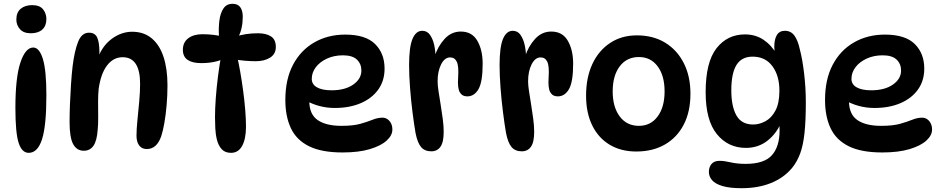

<svg xmlns="http://www.w3.org/2000/svg" viewBox="-20 -794 4950 1010"><path d="M149 -767Q189 -767 206.5 -745Q224 -723 224 -694Q224 -658 202.5 -638.5Q181 -619 142 -619Q104 -619 85 -640.5Q66 -662 66 -691Q66 -729 89 -748Q112 -767 149 -767ZM155 -544Q187 -544 205.5 -484Q224 -424 224 -293Q224 -132 201 -61Q178 10 131 10Q95 10 78 -42.5Q61 -95 61 -226Q61 -387 87.5 -465.5Q114 -544 155 -544Z M448 -622Q480 -622 491.5 -596Q503 -570 503 -519Q503 -507 501.5 -493.5Q500 -480 497 -469L495 -489Q519 -554 569 -590.5Q619 -627 675 -627Q737 -627 778.5 -592Q820 -557 840.5 -494Q861 -431 861 -345Q861 -292 856.5 -240.5Q852 -189 844.5 -146.5Q837 -104 828 -77Q816 -43 797 -26.5Q778 -10 752 -10Q726 -10 712 -29Q698 -48 698 -80Q698 -114 703 -162.5Q708 -211 712.5 -261.5Q717 -312 717 -353Q717 -493 625 -493Q576 -493 543 -449.5Q510 -406 499 -326Q496 -299 496 -259Q496 -219 496.5 -179.5Q497 -140 494 -113Q490 -53 471.5 -27Q453 -1 421 -1Q384 -1 365 -35.5Q346 -70 346 -152Q346 -194 348 -246Q350 -298 353.5 -350.5Q357 -403 362 -446Q372 -527 391 -574.5Q410 -622 448 -622Z M1152 -602H1132Q1129 -646 1134 -685.5Q1139 -725 1155.5 -749.5Q1172 -774 1203 -774Q1231 -774 1244 -756Q1257 -738 1257 -706Q1257 -643 1233 -598L1215 -600Q1269 -619 1337 -619Q1380 -619 1405.5 -602.5Q1431 -586 1431 -547Q1431 -510 1401 -491Q1371 -472 1326 -472Q1299 -472 1268.5 -474.5Q1238 -477 1209 -483L1226 -504Q1235 -466 1243.5 -417.5Q1252 -369 1259 -317Q1266 -265 1270 -216Q1274 -167 1274 -128Q1274 -64 1254 -27Q1234 10 1195 10Q1164 10 1146.5 -9Q1129 -28 1121.5 -57.5Q1114 -87 1112.5 -119Q1111 -151 1111 -177Q1111 -221 1115 -276.5Q1119 -332 1126.5 -391Q1134 -450 1144 -505L1164 -488Q1113 -462 1038 -462Q992 -462 967 -479Q942 -496 942 -532Q942 -571 970 -592.5Q998 -614 1045 -614Q1076 -614 1103.5 -610.5Q1131 -607 1152 -602Z M1782 8Q1671 8 1605 -25Q1539 -58 1510 -120Q1481 -182 1481 -268Q1481 -377 1521.5 -453.5Q1562 -530 1633.5 -571Q1705 -612 1796 -612Q1903 -612 1953 -562.5Q2003 -513 2003 -433Q2003 -369 1969.5 -322.5Q1936 -276 1877 -251Q1818 -226 1741 -226Q1698 -226 1658 -237Q1618 -248 1586 -267L1610 -311Q1607 -287 1607 -263Q1607 -193 1651 -162.5Q1695 -132 1776 -132Q1839 -132 1877 -143Q1915 -154 1941 -164.5Q1967 -175 1992 -175Q2006 -175 2017.5 -167.5Q2029 -160 2036.5 -146Q2044 -132 2044 -112Q2044 -82 2014 -54.5Q1984 -27 1925.5 -9.5Q1867 8 1782 8ZM1724 -319Q1795 -319 1838 -349Q1881 -379 1881 -423Q1881 -458 1857.5 -480.5Q1834 -503 1784 -503Q1737 -503 1699.5 -485.5Q1662 -468 1641 -440Q1620 -412 1620 -379Q1620 -350 1647.5 -334.5Q1675 -319 1724 -319Z M2132 -451Q2132 -547 2150 -589.5Q2168 -632 2201 -632Q2227 -632 2242 -610.5Q2257 -589 2264 -557.5Q2271 -526 2271 -494L2266 -496Q2283 -550 2318.5 -589Q2354 -628 2404 -628Q2463 -628 2491 -579.5Q2519 -531 2519 -459Q2519 -363 2497 -325Q2475 -287 2438 -287Q2411 -287 2398.5 -309Q2386 -331 2390 -387Q2394 -446 2383 -469Q2372 -492 2348 -492Q2319 -492 2300.5 -455.5Q2282 -419 2282 -366Q2282 -345 2287 -313Q2292 -281 2298 -243.5Q2304 -206 2309 -169Q2314 -132 2314 -101Q2314 -46 2297 -22Q2280 2 2249 2Q2214 2 2195 -20.5Q2176 -43 2166 -94Q2158 -140 2150 -203Q2142 -266 2137 -332Q2132 -398 2132 -451Z M2608 -451Q2608 -547 2626 -589.5Q2644 -632 2677 -632Q2703 -632 2718 -610.5Q2733 -589 2740 -557.5Q2747 -526 2747 -494L2742 -496Q2759 -550 2794.5 -589Q2830 -628 2880 -628Q2939 -628 2967 -579.5Q2995 -531 2995 -459Q2995 -363 2973 -325Q2951 -287 2914 -287Q2887 -287 2874.5 -309Q2862 -331 2866 -387Q2870 -446 2859 -469Q2848 -492 2824 -492Q2795 -492 2776.5 -455.5Q2758 -419 2758 -366Q2758 -345 2763 -313Q2768 -281 2774 -243.5Q2780 -206 2785 -169Q2790 -132 2790 -101Q2790 -46 2773 -22Q2756 2 2725 2Q2690 2 2671 -20.5Q2652 -43 2642 -94Q2634 -140 2626 -203Q2618 -266 2613 -332Q2608 -398 2608 -451Z M3327 3Q3247 3 3187.5 -32.5Q3128 -68 3095.5 -134Q3063 -200 3063 -291Q3063 -386 3096 -457Q3129 -528 3189.5 -568Q3250 -608 3330 -608Q3416 -608 3479 -569.5Q3542 -531 3577 -462Q3612 -393 3612 -301Q3612 -207 3577 -139Q3542 -71 3478 -34Q3414 3 3327 3ZM3341 -132Q3403 -132 3439.5 -181.5Q3476 -231 3476 -313Q3476 -396 3439.5 -445Q3403 -494 3341 -494Q3277 -494 3240 -445Q3203 -396 3203 -313Q3203 -231 3240 -181.5Q3277 -132 3341 -132Z M3904 -16Q3810 -16 3751 -88.5Q3692 -161 3692 -309Q3692 -467 3749 -540Q3806 -613 3899 -613Q3954 -613 3996 -585Q4038 -557 4068 -506L4060 -492Q4057 -506 4055 -522Q4053 -538 4053 -546Q4053 -587 4066.5 -609.5Q4080 -632 4109 -632Q4141 -632 4159.5 -606Q4178 -580 4188 -532Q4201 -483 4210 -407.5Q4219 -332 4219 -255Q4219 -159 4212 -94Q4205 -29 4189 14Q4173 57 4147 89Q4104 141 4036.5 168.5Q3969 196 3881 196Q3818 196 3780 184.5Q3742 173 3725.5 153.5Q3709 134 3709 110Q3709 85 3723 68.5Q3737 52 3765 52Q3790 52 3823.5 60Q3857 68 3903 68Q4000 68 4040.5 22.5Q4081 -23 4081 -108Q4081 -131 4078 -162L4092 -157Q4067 -93 4018 -54.5Q3969 -16 3904 -16ZM3942 -139Q3974 -139 4006 -156Q4038 -173 4059 -212Q4080 -251 4080 -317Q4080 -396 4043 -446Q4006 -496 3939 -496Q3881 -496 3854 -452Q3827 -408 3827 -319Q3827 -234 3854 -186.5Q3881 -139 3942 -139Z M4621 8Q4510 8 4444 -25Q4378 -58 4349 -120Q4320 -182 4320 -268Q4320 -377 4360.5 -453.5Q4401 -530 4472.5 -571Q4544 -612 4635 -612Q4742 -612 4792 -562.5Q4842 -513 4842 -433Q4842 -369 4808.5 -322.5Q4775 -276 4716 -251Q4657 -226 4580 -226Q4537 -226 4497 -237Q4457 -248 4425 -267L4449 -311Q4446 -287 4446 -263Q4446 -193 4490 -162.5Q4534 -132 4615 -132Q4678 -132 4716 -143Q4754 -154 4780 -164.5Q4806 -175 4831 -175Q4845 -175 4856.5 -167.5Q4868 -160 4875.5 -146Q4883 -132 4883 -112Q4883 -82 4853 -54.5Q4823 -27 4764.5 -9.5Q4706 8 4621 8ZM4563 -319Q4634 -319 4677 -349Q4720 -379 4720 -423Q4720 -458 4696.5 -480.5Q4673 -503 4623 -503Q4576 -503 4538.5 -485.5Q4501 -468 4480 -440Q4459 -412 4459 -379Q4459 -350 4486.5 -334.5Q4514 -319 4563 -319Z"/></svg>

Font: DynaPuff
Style: Regular
Weight: 400
Designer: Toshi Omagari, Jennifer Daniel
Foundry: Google Fonts
Version: Version 2.000